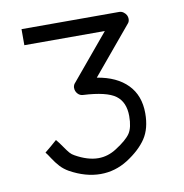

<svg xmlns="http://www.w3.org/2000/svg" viewBox="-69 -536 678 707"><g transform="rotate(-10 270.0 -182.0)"><path d="M88 -26 111 -46Q122 -33 133.2 -16.5Q144.5 0 151.5 8Q158.5 16 168 21Q214 47 254 47Q289.5 47 322 26Q363.5 -0.5 377.8 -22Q392 -43.5 392 -86Q392 -138.5 358.8 -163Q325.5 -187.5 238 -192Q226 -192.5 218 -201.8Q210 -211 210 -223V-226Q211.5 -235.5 217 -241L358 -410H57V-440V-470H422Q431.5 -470 439 -464Q452 -454 452 -439Q452 -428 445 -421L299 -246Q372.5 -234 412.2 -193.2Q452 -152.5 452 -86Q452 -29 427.5 7.8Q403 44.5 354 76Q306.5 106 252 106Q196 106 138 74Q119.5 63.5 106.5 49.2Q93.5 35 82.2 17.5Q71 0 65 -7Z"/></g></svg>

Font: 3270 Nerd Font
Style: Regular
Weight: 400
Monospace: yes
Version: Version 3.0.1;Nerd Fonts 3.3.0